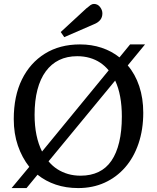

<svg xmlns="http://www.w3.org/2000/svg" viewBox="-20 -943 799 977"><path d="M39 14 129 -94Q92 -141 71 -202Q50 -263 50 -337Q50 -454 91.5 -538.5Q133 -623 208.5 -670Q284 -717 387 -717Q446 -717 497 -700Q548 -683 588 -651L642 -717H718L630 -610Q668 -566 688.5 -504.5Q709 -443 709 -369Q709 -284 685 -213Q661 -142 617 -91.5Q573 -41 512.5 -13.5Q452 14 378 14Q316 14 264 -3.5Q212 -21 171 -54L115 14ZM390 -49Q442 -49 481.5 -68Q521 -87 547 -125Q573 -163 586.5 -219.5Q600 -276 600 -350Q600 -405 591.5 -451Q583 -497 566 -533L227 -122Q247 -98 272 -82Q297 -66 326.5 -57.5Q356 -49 390 -49ZM194 -172 533 -585Q514 -608 490 -624Q466 -640 436.5 -648.5Q407 -657 373 -657Q321 -657 281 -637.5Q241 -618 213 -580Q185 -542 170.5 -486.5Q156 -431 156 -359Q156 -303 165.5 -256.5Q175 -210 194 -172ZM307 -754 289 -780 419 -900Q432 -911 440.5 -917Q449 -923 458 -923Q477 -923 489 -907.5Q501 -892 501 -875Q501 -855 490 -841.5Q479 -828 459 -820Z"/></svg>

Font: Literata 18pt
Style: Regular
Weight: 400
Designer: Latin by Veronika Burian and Jose Scaglione. Greek by Irene Vlachou. Cyrillic by Vera Evstafieva.
Foundry: TypeTogether
Version: Version 3.103;gftools[0.9.29]